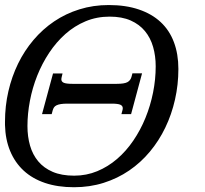

<svg xmlns="http://www.w3.org/2000/svg" viewBox="-30 -747 829 777"><path d="M243.2 -327.6Q227.1 -327.6 216.3 -325.9Q205.6 -324.2 198.7 -320.8Q191.9 -317.4 188.5 -312.3Q185.1 -307.1 183.1 -299.8L179.2 -285.2H140.1L184.6 -449.7H223.1L219.7 -435.5Q218.3 -430.2 218.3 -425.8Q218.3 -416.5 228 -412.1Q237.8 -407.7 264.2 -407.7H441.9Q473.6 -407.7 485.8 -414.6Q498 -421.4 502 -435.5L505.9 -450.2H544.9L500.5 -285.2H461.4L465.3 -299.8Q466.8 -304.7 466.8 -309.1Q466.8 -318.8 457 -323.2Q447.3 -327.6 420.9 -327.6ZM-9.8 -241.2V-254.4Q-9.8 -317.9 3.9 -377.4Q17.6 -437 43.2 -489.5Q68.8 -542 105.7 -585.4Q142.6 -628.9 189.2 -660.4Q235.8 -691.9 291.5 -709.2Q347.2 -726.6 410.2 -726.6Q479 -726.6 531.7 -708.7Q584.5 -690.9 620.1 -657.7Q655.8 -624.5 673.8 -576.4Q691.9 -528.3 691.9 -467.8Q691.9 -404.3 678.2 -344Q664.6 -283.7 638.9 -230.5Q613.3 -177.2 576.4 -133.1Q539.6 -88.9 492.7 -56.9Q445.8 -24.9 389.6 -7.1Q333.5 10.7 269.5 10.7Q203.6 10.7 152.3 -6.6Q101.1 -23.9 65.7 -56.6Q30.3 -89.4 11 -136Q-8.3 -182.6 -9.8 -241.2ZM413.6 -679.7Q361.3 -679.7 316.4 -660.9Q271.5 -642.1 234.6 -609.4Q197.8 -576.7 168.9 -533.2Q140.1 -489.7 120.6 -440.7Q101.1 -391.6 91.1 -339.1Q81.1 -286.6 81.1 -236.8Q81.1 -194.3 91.6 -157.7Q102.1 -121.1 124.8 -94Q147.5 -66.9 183.3 -51.5Q219.2 -36.1 270 -36.1Q319.8 -36.1 363.5 -54.2Q407.2 -72.3 443.8 -103.8Q480.5 -135.3 509.5 -178Q538.6 -220.7 558.6 -269.8Q578.6 -318.8 589.4 -372.3Q600.1 -425.8 600.1 -478.5Q600.1 -520.5 589.6 -557.1Q579.1 -593.8 556.6 -621.1Q534.2 -648.4 498.8 -664.1Q463.4 -679.7 413.6 -679.7Z"/></svg>

Font: Arian Grqi
Style: Italic
Weight: 400
Italic angle: -15°
Designer: Ruben Hakobyan (Tarumian)
Foundry: Ruben Hakobyan (Tarumian)
Version: Version 1.002